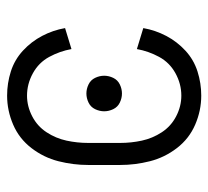

<svg xmlns="http://www.w3.org/2000/svg" viewBox="-43 -535 586 540"><g transform="rotate(90 250.0 -265.0)"><path d="M243 -215Q230 -215 217.5 -221Q205 -227 199 -239.5Q193 -252 193 -265Q193 -278 199 -290.5Q205 -303 217.5 -309Q230 -315 243 -315Q256 -315 268.5 -309Q281 -303 287 -290.5Q293 -278 293 -265Q293 -252 287 -239.5Q281 -227 268.5 -221Q256 -215 243 -215ZM249 8Q214 8 181 -2.5Q148 -13 122.5 -36.5Q97 -60 81 -90.5Q65 -121 59 -155L118 -173Q124 -140 140 -110.5Q156 -81 186 -64.5Q216 -48 249 -48Q279 -48 307 -62.5Q335 -77 352 -103Q369 -129 375.5 -159Q382 -189 382 -220V-310Q382 -341 375.5 -371Q369 -401 352 -427Q335 -453 307 -467.5Q279 -482 249 -482Q216 -482 186 -465.5Q156 -449 140 -419.5Q124 -390 118 -357L59 -375Q65 -409 81 -439.5Q97 -470 122.5 -493.5Q148 -517 181 -527.5Q214 -538 249 -538Q291 -538 330.5 -521Q370 -504 396.5 -469.5Q423 -435 433.5 -393.5Q444 -352 444 -310V-220Q444 -178 433.5 -136.5Q423 -95 396.5 -60.5Q370 -26 330.5 -9Q291 8 249 8Z"/></g></svg>

Font: Iosevka SS01 Light
Style: Regular
Weight: 300
Monospace: yes
Designer: Belleve Invis
Foundry: Belleve Invis
Version: 2.3.3; ttfautohint (v1.8.3)